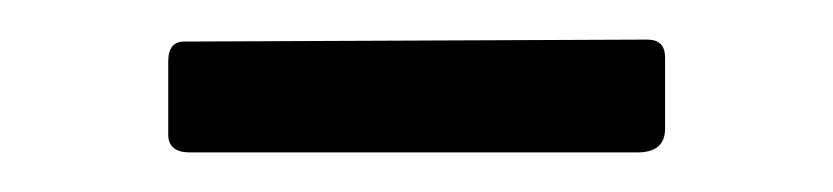

<svg xmlns="http://www.w3.org/2000/svg" viewBox="-20 -314 421 97"><path d="M316 -249Q316 -237 302 -237H76Q65 -237 65 -246V-283Q65 -293 73 -293L307 -294Q316 -294 316 -285Z"/></svg>

Font: Libre Franklin Light
Style: Regular
Weight: 300
Designer: Pablo Impallari, Rodrigo Fuenzalida
Foundry: Impallari Type
Version: Version 1.002; ttfautohint (v1.5)